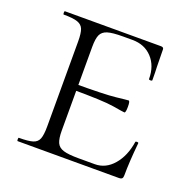

<svg xmlns="http://www.w3.org/2000/svg" viewBox="-92 -559 647 650"><g transform="rotate(20 232.0 -234.0)"><path d="M36 -12Q70 -12 86 -17Q102 -22 107.5 -36.5Q113 -51 113 -81V-387Q113 -417 107.5 -431Q102 -445 86 -450.5Q70 -456 36 -456Q34 -456 34 -462Q34 -468 36 -468H382Q392 -468 392 -460L393 -398Q394 -379 394 -350Q394 -347 388 -347Q382 -347 382 -350Q382 -397 355 -426Q328 -455 284 -455H250Q212 -455 194.5 -449.5Q177 -444 170.5 -430Q164 -416 164 -386V-85Q164 -56 170.5 -41.5Q177 -27 195 -21.5Q213 -16 250 -16H308Q347 -16 375 -48.5Q403 -81 411 -133Q411 -136 416.5 -136Q422 -136 422 -133Q415 -61 415 -15Q415 -7 412 -3.5Q409 0 400 0H36Q34 0 34 -6Q34 -12 36 -12ZM144 -228V-249Q259 -249 298 -253.5Q337 -258 342 -258Q347 -258 347 -237Q347 -215 342 -215Q338 -215 299.5 -221.5Q261 -228 144 -228Z"/></g></svg>

Font: Cormorant SC Light
Style: Regular
Weight: 300
Designer: Christian Thalmann (Catharsis Fonts)
Foundry: Catharsis Fonts
Version: Version 4.000